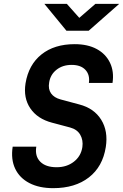

<svg xmlns="http://www.w3.org/2000/svg" viewBox="-20 -970 641 1000"><path d="M257 10Q184 10 133 -16.5Q82 -43 59 -91.5Q36 -140 46 -206H169Q161 -157 189.5 -128Q218 -99 275 -99Q328 -99 365 -128Q402 -157 409 -204Q414 -240 398 -268Q382 -296 345 -306L251 -331Q175 -351 138 -405.5Q101 -460 113 -536Q129 -633 196 -686.5Q263 -740 369 -740Q437 -740 484 -714.5Q531 -689 553 -643Q575 -597 566 -538H443Q449 -580 425 -606Q401 -632 353 -632Q306 -632 274 -606.5Q242 -581 236 -540Q230 -506 246 -483.5Q262 -461 296 -452L393 -426Q470 -406 507 -346.5Q544 -287 531 -204Q515 -102 443 -46Q371 10 257 10ZM326 -810 211 -950H328L393 -877L477 -950H601L442 -810Z"/></svg>

Font: JetBrains Mono NL
Style: Bold Italic
Weight: 700
Italic angle: -9°
Designer: Philipp Nurullin, Konstantin Bulenkov
Foundry: JetBrains
Version: Version 2.304; ttfautohint (v1.8.4.7-5d5b)